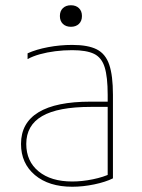

<svg xmlns="http://www.w3.org/2000/svg" viewBox="-20 -701 540 731"><path d="M255 10Q166 10 113 -34.5Q60 -79 60 -153Q60 -233 126.5 -273.5Q193 -314 325 -314H400V-294H325Q201 -294 140.5 -259Q80 -224 80 -153Q80 -87 127 -48.5Q174 -10 255 -10Q293 -10 334 -18.5Q375 -27 401 -40L390 -22V-340Q390 -408 378.5 -445Q367 -482 338 -496Q309 -510 255 -510Q222 -510 190.5 -506Q159 -502 132 -494.5Q105 -487 85 -476V-498Q118 -513 163.5 -521.5Q209 -530 255 -530Q315 -530 348.5 -513Q382 -496 396 -454.5Q410 -413 410 -340V-22Q382 -8 339 1Q296 10 255 10ZM250 -599Q231 -599 219.5 -610Q208 -621 208 -640Q208 -659 219.5 -670Q231 -681 250 -681Q269 -681 280.5 -670Q292 -659 292 -640Q292 -621 280.5 -610Q269 -599 250 -599Z"/></svg>

Font: M PLUS Code Latin Thin
Style: Regular
Weight: 250
Designer: Coji Morishita
Foundry: UNDERFOREST DESIGN
Version: Version 1.002; ttfautohint (v1.8.3)